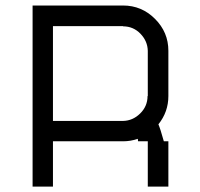

<svg xmlns="http://www.w3.org/2000/svg" viewBox="-20 -687 738 707"><path d="M600 -166.7V0H524.2V-166.7H488.3Q487.5 -171.7 487.5 -175.8Q460.8 -166.7 433.3 -166.7H175V0H100V-666.7H433.3Q501.7 -666.7 550.8 -617.5Q600 -568.3 600 -500V-333.3Q600 -275 563.3 -229.2Q570 -214.2 583.3 -166.7ZM433.3 -241.7Q469.2 -242.5 496.2 -269.2Q523.3 -295.8 523.3 -333.3H524.2V-500Q523.3 -535.8 497.1 -562.9Q470.8 -590 433.3 -590V-590.8H175V-241.7Z"/></svg>

Font: 0xA000-Squarish
Style: Squareish
Weight: 400
Version: Version 0.1